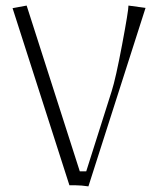

<svg xmlns="http://www.w3.org/2000/svg" viewBox="-20 -662 565 686"><path d="M439 -642.1 500 -633.8 295.9 3.9Q270 0 250 0H228L24.9 -632.8L75.2 -642.1L265.1 -49.8H288.1L378.9 -335.9Q393.6 -381.8 416.3 -502.7Q439 -623.5 439 -642.1Z"/></svg>

Font: Resagokr
Style: Light
Weight: 300
Designer: gluk
Foundry: gluk
Version: Version 0.95